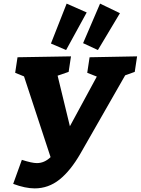

<svg xmlns="http://www.w3.org/2000/svg" viewBox="-20 -1019 779 1063"><path d="M739 -707 726 -621 673 -602 426 -170Q371 -74 309.5 -25Q248 24 172 24Q120 24 53 -1L101 -134Q157 -116 184 -116Q226 -116 260 -149L113 -596L64 -616L77 -702L373 -707L360 -621L299 -600L367 -320L516 -595L463 -616L476 -702ZM460 -950 346 -742 262 -778 349 -999ZM644 -946 522 -742 440 -780 534 -999Z"/></svg>

Font: Bitter Pro ExtraBold
Style: Italic
Weight: 800
Italic angle: -9°
Designer: Sol Matas, and Bitter project Authors
Foundry: Sol Matas
Version: Version 1.010